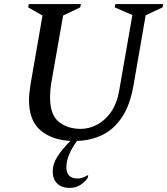

<svg xmlns="http://www.w3.org/2000/svg" viewBox="-20 -680 819 940"><path d="M409 192Q393 214 371 227Q349 240 321 240Q282 240 260 218.5Q238 197 238 159Q238 123 261.5 86Q285 49 325 10Q233 5 177.5 -42.5Q122 -90 122 -190Q122 -207 124 -225.5Q126 -244 129 -264L188 -604L118 -644L121 -660H376L373 -644L289 -604L231 -274Q225 -236 225 -204Q225 -118 268 -83.5Q311 -49 376 -49Q413 -49 452 -68Q491 -87 521.5 -128.5Q552 -170 564 -239L628 -606L542 -644L545 -660H779L776 -644L693 -605L634 -264Q617 -166 577.5 -106.5Q538 -47 481.5 -19.5Q425 8 357 10Q332 44 318.5 76.5Q305 109 305 138Q305 194 360 194Q370 194 383 190Q396 186 409 178H412Z"/></svg>

Font: Spectral Medium
Style: Italic
Weight: 500
Italic angle: -10°
Designer: Jean-Baptiste Levee
Foundry: Production Type
Version: Version 2.001